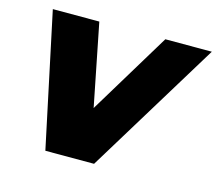

<svg xmlns="http://www.w3.org/2000/svg" viewBox="-83 -646 852 750"><g transform="rotate(15 343.0 -271.0)"><path d="M158 0 43 -542H231L297 -210L498 -542H686L355 0Z"/></g></svg>

Font: Montserrat ExtraBold
Style: Italic
Weight: 800
Italic angle: -11.3°
Designer: Julieta Ulanovsky
Foundry: Julieta Ulanovsky
Version: Version 9.000; ttfautohint (v1.8.4.7-5d5b)